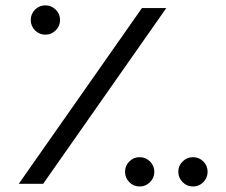

<svg xmlns="http://www.w3.org/2000/svg" viewBox="-20 -674 830 704"><path d="M138.2 0H48.8L500.5 -644.5H589.8ZM492.2 9.8Q469.7 9.8 454.1 -6.1Q438.5 -22 438.5 -43.9Q438.5 -66.4 454.1 -82Q469.7 -97.7 492.2 -97.7Q514.2 -97.7 530 -82Q545.9 -66.4 545.9 -43.9Q545.9 -22 530 -6.1Q514.2 9.8 492.2 9.8ZM146.5 -546.9Q124 -546.9 108.4 -562.7Q92.8 -578.6 92.8 -600.6Q92.8 -623 108.4 -638.7Q124 -654.3 146.5 -654.3Q168.5 -654.3 184.3 -638.7Q200.2 -623 200.2 -600.6Q200.2 -578.6 184.3 -562.7Q168.5 -546.9 146.5 -546.9ZM687.5 9.8Q665.5 9.8 649.7 -6.1Q633.8 -22 633.8 -43.9Q633.8 -66.4 649.7 -82Q665.5 -97.7 687.5 -97.7Q710 -97.7 725.6 -82Q741.2 -66.4 741.2 -43.9Q741.2 -22 725.6 -6.1Q710 9.8 687.5 9.8Z"/></svg>

Font: Catrinity
Style: Regular
Weight: 400
Designer: Alexander Lange
Foundry: High-Logic / Made with FontCreator
Version: Version 2.090;May 20, 2024;FontCreator 15.0.0.2974 64-bit